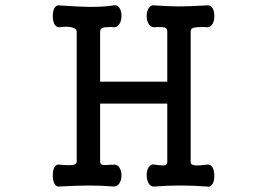

<svg xmlns="http://www.w3.org/2000/svg" viewBox="-20 -715 1040 737"><path d="M274.4 -591.8V-95.7Q274.4 -83 253.9 -81.1Q240.2 -80.1 208 -83Q196.3 -85.9 188.5 -72.3Q182.6 -60.5 182.6 -42Q182.6 -23.4 188.5 -10.7Q196.3 2.9 208 1Q278.3 -2.9 321.3 -2.9Q372.1 -2.9 416 1Q429.7 2 438.5 -11.7Q446.3 -24.4 446.3 -42Q446.3 -59.6 438.5 -71.3Q429.7 -85 416 -83H406.2Q381.8 -80.1 375 -82Q364.3 -84 364.3 -95.7V-317.4H622.1V-91.8Q622.1 -81.1 609.4 -80.1Q601.6 -79.1 574.2 -83Q559.6 -86.9 550.8 -73.2Q543 -61.5 543 -43Q543 -23.4 550.8 -10.7Q559.6 2.9 574.2 1Q621.1 -2.9 671.9 -2.9Q723.6 -2.9 773.4 1Q787.1 4.9 795.9 -8.8Q802.7 -20.5 802.7 -40Q802.7 -59.6 795.9 -72.3Q787.1 -85.9 773.4 -83Q743.2 -79.1 729.5 -80.1Q711.9 -82 711.9 -91.8V-594.7Q711.9 -606.4 726.6 -609.4Q736.3 -611.3 764.6 -611.3L773.4 -610.4Q787.1 -609.4 795.9 -623Q802.7 -634.8 802.7 -653.3Q802.7 -671.9 795.9 -683.6Q787.1 -697.3 773.4 -694.3Q709 -690.4 668 -690.4Q627.9 -690.4 574.2 -694.3Q559.6 -697.3 550.8 -683.6Q543 -671.9 543 -653.3Q543 -634.8 550.8 -623Q559.6 -609.4 574.2 -610.4L583 -611.3Q605.5 -611.3 612.3 -609.4Q622.1 -606.4 622.1 -594.7V-401.4H364.3V-591.8Q364.3 -605.5 375 -608.4Q382.8 -611.3 407.2 -611.3L416 -610.4Q429.7 -609.4 438.5 -623Q446.3 -635.7 446.3 -654.3Q446.3 -672.9 438.5 -684.6Q429.7 -697.3 416 -694.3Q381.8 -688.5 323.2 -688.5Q271.5 -689.5 208 -694.3Q196.3 -696.3 188.5 -683.6Q182.6 -670.9 182.6 -653.3Q182.6 -634.8 188.5 -623Q196.3 -609.4 208 -610.4Q237.3 -614.3 253.9 -610.4Q274.4 -606.4 274.4 -591.8Z"/></svg>

Font: GungsuhChe
Style: Regular
Weight: 400
Monospace: yes
Version: Version 2.21